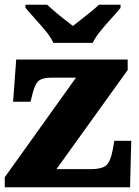

<svg xmlns="http://www.w3.org/2000/svg" viewBox="-20 -786 582 806"><path d="M0 0V-42L299 -460H195Q163 -460 146 -449.5Q129 -439 118 -398L108 -359H35L48 -536H516V-492L217 -76H362Q404 -76 423.5 -90Q443 -104 453 -156L460 -195H531L526 0ZM204 -606Q194 -629 172 -655.5Q150 -682 126.5 -708Q103 -734 87 -753V-766H178Q189 -756 208.5 -739Q228 -722 249.5 -705.5Q271 -689 286 -677Q301 -689 322.5 -705.5Q344 -722 364.5 -739Q385 -756 395 -766H486V-753Q471 -734 447 -708Q423 -682 401.5 -655.5Q380 -629 369 -606Z"/></svg>

Font: Noto Serif Tamil Black
Style: Regular
Weight: 900
Designer: Indian Type Foundry, Tom Grace, and the Monotype Design Team
Foundry: Monotype Imaging Inc.
Version: Version 2.004; ttfautohint (v1.8.4.7-5d5b)